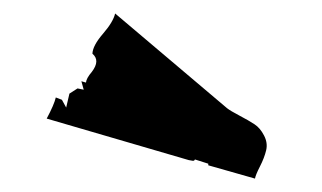

<svg xmlns="http://www.w3.org/2000/svg" viewBox="-20 -1032 484 289"><path d="M109.4 -907.7Q109.9 -914.1 118.2 -923.8Q131.3 -940.9 119.1 -951.2Q119.6 -963.4 135 -981.2Q150.4 -999 153.3 -1011.7L321.8 -869.1Q326.7 -865.2 340.6 -857.9Q354.5 -850.6 363 -845Q371.6 -839.4 377.4 -828.1Q383.3 -816.9 380.6 -805.7Q377.9 -794.4 371.3 -781.5Q364.7 -768.6 363.8 -763.2L293.5 -783.2V-785.6L273.4 -792Q272.5 -789.6 270 -790Q267.6 -790.5 264.2 -791L50.3 -853.5Q61.5 -874.5 64 -885.3L73.2 -881.8L79.6 -870.1L84.5 -891.1L96.7 -898.9L106 -897L102.5 -909.7Z"/></svg>

Font: Butcherman
Style: Regular
Weight: 400
Version: Version 001.004